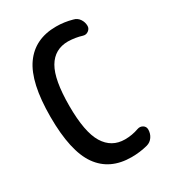

<svg xmlns="http://www.w3.org/2000/svg" viewBox="-181 -842 863 954"><g transform="rotate(-30 250.0 -365.0)"><path d="M292 9.8Q168 9.8 105 -79.1Q42 -168 42 -365.2Q42 -561.5 105 -650.9Q168 -740.2 290 -740.2Q336.9 -740.2 381.8 -727.5Q403.3 -722.7 415.5 -704.6Q427.7 -686.5 427.7 -665Q427.7 -649.4 414.1 -639.2Q400.4 -628.9 383.8 -633.8Q346.7 -645.5 304.7 -646.5Q227.5 -646.5 189 -581.1Q150.4 -515.6 150.4 -365.2Q150.4 -214.8 190.9 -148.9Q231.4 -83 307.6 -83Q348.6 -83 386.7 -96.7Q403.3 -102.5 417.5 -93.8Q431.6 -85 431.6 -68.4Q431.6 -44.9 418.9 -26.4Q406.2 -7.8 384.8 -2Q339.8 9.8 292 9.8Z"/></g></svg>

Font: Rounded-X Mgen+ 2m medium
Style: Regular
Weight: 500
Designer: [Source Han Sans]
Ryoko NISHIZUKA  (kana & ideographs); Paul D. Hunt (Latin, Greek & Cyrillic); Wenlong ZHANG  (bopomofo
Version: Version 1.059.20150602